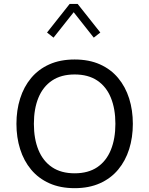

<svg xmlns="http://www.w3.org/2000/svg" viewBox="-20 -957 767 987"><path d="M363.7 -651.2Q289.7 -651.2 233.6 -626.1Q177.6 -601 140 -555.9Q102.4 -510.8 83.5 -450.6Q64.5 -390.4 64.5 -320.5Q64.5 -250.5 83.5 -190.4Q102.4 -130.2 140 -85.1Q177.6 -40 233.6 -14.9Q289.7 10.3 363.7 10.3Q437.7 10.3 493.8 -14.9Q549.9 -40 587.4 -85.1Q625 -130.2 644 -190.4Q662.9 -250.5 662.9 -320.5Q662.9 -390.4 644 -450.6Q625 -510.8 587.4 -555.9Q549.9 -601 493.8 -626.1Q437.7 -651.2 363.7 -651.2ZM363.7 -574.2Q433.5 -574.2 480 -543Q526.5 -511.8 549.8 -454.8Q573.2 -397.8 573.2 -320.5Q573.2 -243.7 549.8 -186.3Q526.5 -129 480 -97.5Q433.5 -66.1 363.7 -66.1Q294.2 -66.1 247.6 -97.5Q200.9 -129 177.6 -186.2Q154.2 -243.3 154.2 -320.5Q154.2 -397.8 177.6 -454.7Q200.9 -511.5 247.6 -542.9Q294.2 -574.2 363.7 -574.2ZM495.7 -789.8 379.2 -936.7H338L221.8 -789.8L255.2 -763.5L358.8 -894.2L462 -763.5Z"/></svg>

Font: Estedad-VF-FD Black
Style: Regular
Weight: 900
Designer: Amin Abedi
Version: Version 4.000